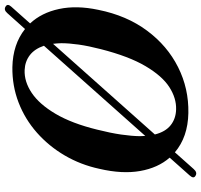

<svg xmlns="http://www.w3.org/2000/svg" viewBox="-38 -746 828 791"><g transform="rotate(-90 375.5 -350.0)"><path d="M47.5 42Q33.5 34.5 49 17.5L122 -64.5Q80 -112.5 67 -186.2Q54 -260 76 -354Q92.5 -431 131 -496.8Q169.5 -562.5 225 -611.5Q280.5 -660.5 349.2 -687Q418 -713.5 495 -712.5Q589 -710.5 652 -660.5L717.5 -733.5Q731 -749 744.5 -740.5Q758 -732.5 744 -717L675 -639.5Q719 -592.5 734.5 -520.2Q750 -448 731 -358.5Q707.5 -241.5 645.2 -157.8Q583 -74 494.8 -29.8Q406.5 14.5 305.5 12.5Q207 10.5 144 -43L75 34.5Q61 50.5 47.5 42ZM210.5 -188Q210.5 -176 211.5 -165L583 -582.5Q570 -621 544 -640.8Q518 -660.5 483 -662Q435.5 -664 388.8 -632.8Q342 -601.5 302.5 -534.5Q263 -467.5 237.5 -363.5Q223.5 -308 217.2 -264.5Q211 -221 210.5 -188ZM320.5 -38Q367 -36.5 412.8 -66Q458.5 -95.5 499 -164Q539.5 -232.5 569 -348Q582 -398.5 587.8 -439Q593.5 -479.5 593.5 -511Q593 -529 591 -545L217.5 -125.5Q228.5 -82 255.5 -60.5Q282.5 -39 320.5 -38Z"/></g></svg>

Font: Fraunces 72pt Soft SemiBold
Style: Italic
Weight: 600
Italic angle: -16°
Version: Version 1.000;[b76b70a41]